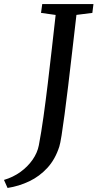

<svg xmlns="http://www.w3.org/2000/svg" viewBox="-110 -763 483 951"><path d="M-72.6 168 -90.3 128.2Q-45.2 114.9 -8.9 88.8Q27.3 62.6 51.3 28.3Q75.2 -6.1 82.4 -43.4Q94.4 -106.2 105.4 -184.8Q116.4 -263.3 126.7 -349.3Q137.1 -435.3 146.8 -522.2Q156.5 -609.1 165.6 -689L93.2 -699.1L99.2 -743H352.9L347.4 -699.1L268.6 -689.2Q257.9 -596.1 247.5 -506.8Q237.2 -417.5 227.8 -338.6Q218.3 -259.7 209.9 -196.7Q201.5 -133.7 195 -92.4Q188.4 -51 183.8 -37Q163.8 25.6 125.1 68Q86.3 110.4 35.3 134.8Q-15.8 159.2 -72.6 168Z"/></svg>

Font: Merriweather Light
Style: Italic
Weight: 300
Italic angle: -7.8°
Designer: Eben Sorkin
Foundry: Eben Sorkin
Version: Version 2.101